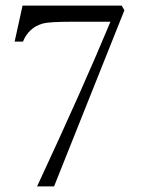

<svg xmlns="http://www.w3.org/2000/svg" viewBox="-20 -665 509 685"><path d="M112.3 0Q276.9 -353.5 374 -587.4H234.9Q155.3 -587.4 132.8 -581.1Q82 -566.4 62 -516.6H32.2L60.5 -645H414.1L423.8 -628.4L172.9 0Z"/></svg>

Font: Elstob Light
Style: Regular
Weight: 300
Designer: Peter S. Baker
Version: Version 1.015